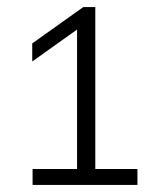

<svg xmlns="http://www.w3.org/2000/svg" viewBox="-20 -454 442 542"><path d="M72 68V23H197.5V-370.5L71 -280.5V-331.5L215 -434H249V23H368V68Z"/></svg>

Font: Encode Sans Semi Expanded Light
Style: Regular
Weight: 300
Width: 6
Designer: Multiple Designers
Foundry: Impallari Type
Version: Version 3.000; ttfautohint (v1.8.3) -l 8 -r 50 -G 200 -x 14 